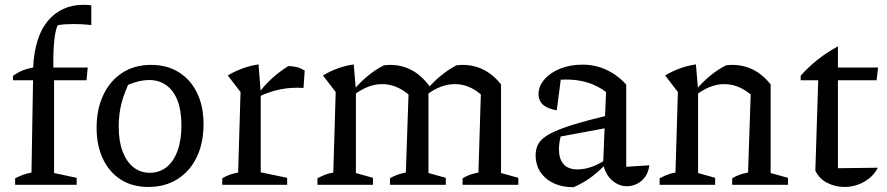

<svg xmlns="http://www.w3.org/2000/svg" viewBox="-20 -769 3693 799"><path d="M34 -435V-453Q53 -467 73.5 -475.5Q94 -484 118 -488Q121 -552 136.5 -601Q152 -650 179.5 -682.5Q207 -715 244 -732Q281 -749 327 -749Q334 -749 342.5 -748.5Q351 -748 360 -747V-665Q341 -667 322.5 -668Q304 -669 287 -669Q270 -669 253 -668Q236 -667 220 -664Q210 -643 205.5 -596.5Q201 -550 202 -488H345L340 -435ZM205 -463V-49L299 -29V0H43V-27Q57 -34 73 -40.5Q89 -47 111 -51L118 -463Z M597 9Q531 9 483 -21.5Q435 -52 408.5 -107.5Q382 -163 382 -237Q382 -316 410.5 -375Q439 -434 489.5 -466.5Q540 -499 609 -499Q675 -499 724 -468.5Q773 -438 800 -382.5Q827 -327 827 -253Q827 -173 798.5 -114.5Q770 -56 718.5 -23.5Q667 9 597 9ZM603 -50Q643 -50 672.5 -73Q702 -96 718.5 -140.5Q735 -185 735 -247Q735 -308 719 -350Q703 -392 672.5 -414Q642 -436 601 -436Q574 -436 542.5 -426.5Q511 -417 471 -397L522 -434Q499 -389 486.5 -342.5Q474 -296 474 -242Q474 -181 490.5 -138Q507 -95 536 -72.5Q565 -50 603 -50Z M1243 -403Q1146 -410 1058 -367V-384Q1085 -419 1115.5 -446Q1146 -473 1180 -494Q1199 -494 1216 -489.5Q1233 -485 1248 -475ZM905 0V-27Q918 -35 933.5 -41Q949 -47 971 -51L981 -386L928 -455Q988 -491 1056 -501L1065 -383V-52L1175 -29V0Z M1301 0V-27Q1314 -34 1329.5 -40.5Q1345 -47 1367 -51L1377 -386L1324 -455Q1384 -491 1452 -501L1461 -396V-49L1532 -29V0ZM1603 0V-27Q1616 -35 1631.5 -41Q1647 -47 1669 -51L1680 -376L1769 -408L1763 -392V-49L1835 -29V0ZM1680 -376Q1628 -419 1570 -419Q1513 -419 1454 -375L1452 -395Q1480 -428 1511 -453.5Q1542 -479 1577 -497Q1584 -498 1590.5 -498.5Q1597 -499 1603 -499Q1652 -499 1693.5 -477Q1735 -455 1769 -408ZM1905 0V-27Q1918 -35 1933.5 -41Q1949 -47 1971 -51L1981 -376L2065 -418V-49L2137 -29V0ZM1981 -376Q1931 -419 1873 -419Q1815 -419 1756 -375L1755 -395Q1783 -428 1814 -453.5Q1845 -479 1879 -497Q1886 -498 1892.5 -498.5Q1899 -499 1905 -499Q1952 -499 1992 -479Q2032 -459 2065 -418Z M2588 6Q2556 6 2528 -17.5Q2500 -41 2490 -87L2502 -386Q2434 -438 2336 -438Q2317 -438 2299 -436Q2281 -434 2264 -430L2316 -456L2297 -310Q2259 -316 2240 -333Q2221 -350 2221 -377Q2221 -410 2245.5 -438.5Q2270 -467 2311.5 -483.5Q2353 -500 2404 -500Q2458 -500 2504.5 -478Q2551 -456 2586 -417V-75L2682 -81Q2679 -53 2665 -33.5Q2651 -14 2631 -4Q2611 6 2588 6ZM2367 10Q2295 10 2252 -27Q2209 -64 2209 -123Q2209 -152 2222 -173Q2235 -194 2268 -212Q2301 -230 2362 -249Q2423 -268 2518 -291V-239L2286 -196L2316 -210Q2311 -195 2308.5 -178.5Q2306 -162 2306 -148Q2306 -108 2325 -86Q2344 -64 2384 -64Q2412 -64 2443 -75Q2474 -86 2509 -110V-94Q2479 -62 2445 -35.5Q2411 -9 2367 10Z M2725 0V-27Q2738 -34 2753.5 -40.5Q2769 -47 2791 -51L2801 -386L2748 -455Q2808 -491 2876 -501L2885 -396V-49L2956 -29V0ZM3027 0V-27Q3040 -35 3055.5 -41Q3071 -47 3093 -51L3104 -376L3187 -418V-49L3259 -29V0ZM2878 -375 2876 -395Q2904 -428 2935 -453.5Q2966 -479 3001 -497Q3008 -498 3014.5 -498.5Q3021 -499 3026 -499Q3074 -499 3114 -479Q3154 -459 3187 -418L3104 -376Q3052 -419 2994 -419Q2937 -419 2878 -375Z M3467 -576V-488H3634L3628 -435H3467V-69L3633 -71Q3620 -45 3597.5 -27Q3575 -9 3548.5 0Q3522 9 3495 9Q3456 9 3422.5 -8Q3389 -25 3373 -59L3385 -435H3312V-454Q3344 -490 3383 -521Q3422 -552 3467 -576Z"/></svg>

Font: Piazzolla Thin Medium
Style: Regular
Weight: 500
Version: Version 2.005